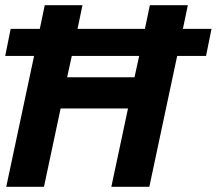

<svg xmlns="http://www.w3.org/2000/svg" viewBox="-32 -718 833 738"><path d="M460 -301H201L137 0H-8L99 -503H-12L9 -607H121L140 -698H285L266 -607H525L544 -698H690L671 -607H781L760 -503H649L542 0H396ZM485 -421 503 -503H244L226 -421Z"/></svg>

Font: Azeret Mono SemiBold
Style: Italic
Weight: 600
Italic angle: -12°
Designer: Martin Vácha
Foundry: Displaay
Version: Version 1.000; Glyphs 3.0.3, build 3074